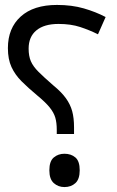

<svg xmlns="http://www.w3.org/2000/svg" viewBox="-20 -744 474 778"><path d="M210 -201V-218Q210 -247 204 -267.5Q198 -288 181 -309Q164 -330 130 -358Q94 -388 67.5 -414.5Q41 -441 26.5 -472.5Q12 -504 12 -549Q12 -630 64 -677Q116 -724 211 -724Q271 -724 319.5 -710Q368 -696 408 -675L377 -605Q343 -622 305 -634.5Q267 -647 217 -647Q159 -647 127.5 -621Q96 -595 96 -547Q96 -517 105 -496Q114 -475 136 -453Q158 -431 196 -398Q229 -371 247 -346Q265 -321 272.5 -293.5Q280 -266 280 -228V-201ZM241 14Q216 14 198 -2Q180 -18 180 -54Q180 -91 198 -106Q216 -121 241 -121Q268 -121 285.5 -106Q303 -91 303 -54Q303 -18 285.5 -2Q268 14 241 14Z"/></svg>

Font: Farlight84_Sys_V01
Style: Regular
Weight: 400
Designer: Ryoko NISHIZUKA  (kana, bopomofo & ideographs); Paul D. Hunt (Latin, Greek & Cyrillic); Sandoll Communications , Soo-you
Foundry: Adobe
Version: Version 2.004;October 29, 2024;FontCreator 14.0.0.2814 64-bi